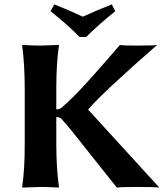

<svg xmlns="http://www.w3.org/2000/svg" viewBox="-20 -853 752 876"><path d="M92.8 -444.8Q92.8 -560.1 81.1 -645L83 -647.9Q130.9 -645 165 -645Q165 -645 248 -647.9L249 -645Q236.8 -565.9 236.8 -444.8V-354Q236.8 -354 237.8 -354Q252 -354 262.2 -362.8Q287.1 -384.8 312.5 -409.4Q337.9 -434.1 369.9 -469.5Q401.9 -504.9 418 -522.9Q434.1 -541 476.1 -589.1Q518.1 -637.2 526.9 -647.9Q540 -645 606 -645Q681.2 -645 696.8 -647.9Q449.7 -432.1 382.8 -354V-352.1L707 2.9Q688 0 605 0Q529.8 0 513.2 2.9Q481 -37.1 420.4 -113.5Q359.9 -189.9 318.4 -241.9Q276.9 -293.9 258.8 -312Q251 -318.8 236.8 -318.8V-200.2Q236.8 -86.4 249 0L247.1 2.9Q199.2 0 165 0L82 2.9L81.1 0Q93.3 -81.1 92.8 -200.2ZM210.9 -801.8 227.1 -833Q293.9 -807.1 357.9 -776.9Q408.7 -800.8 490.2 -833L505.9 -801.8Q430.7 -741.7 373 -684.1H342.8Q296.9 -732.9 210.9 -801.8Z"/></svg>

Font: Linux Biolinum O
Style: Bold
Weight: 700
Designer: Philipp H. Poll
Foundry: Philipp H. Poll
Version: Version 1.3.2